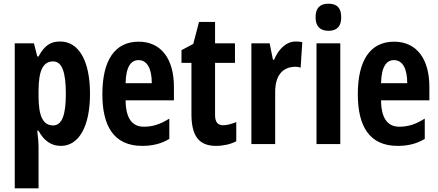

<svg xmlns="http://www.w3.org/2000/svg" viewBox="-20 -781 2377 1041"><path d="M306 -556C259 -556 223 -539 189 -475H182L164 -546H60V240H189V10C189 -3 187 -29 182 -72H189C219 -16 260 10 310 10C408 10 468 -96 468 -272C468 -454 406 -556 306 -556ZM268 -448C317 -448 337 -389 337 -271C337 -157 316 -101 268 -101C214 -101 189 -150 189 -259V-287C189 -400 214 -448 268 -448Z M732 -555C603 -555 535 -455 535 -270C535 -98 597 10 751 10C805 10 854 -1 898 -28V-138C849 -107 808 -94 760 -94C696 -94 662 -140 661 -237H923V-310C923 -460 855 -555 732 -555ZM731 -455C779 -455 803 -407 803 -330H661C663 -421 691 -455 731 -455Z M1190 -102C1159 -102 1146 -121 1146 -158V-440H1254V-546H1146V-662H1059L1028 -543L964 -509V-440H1018V-162C1018 -46 1057 10 1151 10C1190 10 1231 1 1261 -15V-119C1232 -108 1211 -102 1190 -102Z M1584 -556C1527 -556 1487 -508 1466 -457H1460L1442 -546H1343V0H1472V-279C1471 -364 1506 -419 1583 -419C1586 -419 1602 -418 1610 -414L1619 -552C1603 -556 1592 -556 1584 -556Z M1761 -761C1713 -761 1691 -736 1691 -687C1691 -639 1715 -614 1761 -614C1808 -614 1830 -639 1830 -687C1830 -735 1810 -761 1761 -761ZM1825 -546H1696V0H1825Z M2117 -555C1988 -555 1920 -455 1920 -270C1920 -98 1982 10 2136 10C2190 10 2239 -1 2283 -28V-138C2234 -107 2193 -94 2145 -94C2081 -94 2047 -140 2046 -237H2308V-310C2308 -460 2240 -555 2117 -555ZM2116 -455C2164 -455 2188 -407 2188 -330H2046C2048 -421 2076 -455 2116 -455Z"/></svg>

Font: Noto Sans Gurmukhi ExtraCondensed
Style: Bold
Weight: 700
Width: 2
Designer: Jelle Bosma - Monotype Design Team
Foundry: Monotype Imaging Inc.
Version: Version 2.004